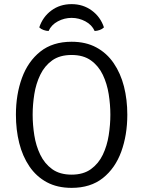

<svg xmlns="http://www.w3.org/2000/svg" viewBox="-20 -897 693 929"><path d="M138 -342Q138 -293.5 146 -242.5Q154 -191.5 174.8 -148.5Q195.5 -105.5 232.2 -78.8Q269 -52 326.5 -52Q383.5 -52 420.2 -78.8Q457 -105.5 477.5 -148.5Q498 -191.5 506 -242.5Q514 -293.5 514 -342Q514 -390.5 506 -441.2Q498 -492 477.5 -535Q457 -578 420.2 -604.5Q383.5 -631 326.5 -631Q269 -631 232.2 -604.5Q195.5 -578 174.8 -535Q154 -492 146 -441.2Q138 -390.5 138 -342ZM57 -342Q57 -439.5 86.2 -519.8Q115.5 -600 175.2 -647.5Q235 -695 326.5 -695Q395.5 -695 446.2 -667.5Q497 -640 530.2 -591.2Q563.5 -542.5 579.8 -478.8Q596 -415 596 -342Q596 -244 566.8 -163.5Q537.5 -83 477.8 -35.5Q418 12 326.5 12Q257 12 206.2 -15.5Q155.5 -43 122.2 -92Q89 -141 73 -205Q57 -269 57 -342ZM483 -764.5Q474.5 -756 462.2 -751.8Q450 -747.5 438 -747Q424.5 -777 393 -793.8Q361.5 -810.5 326.5 -810.5Q291.5 -810.5 260 -793.8Q228.5 -777 215 -747Q203 -747.5 190.8 -751.8Q178.5 -756 170 -764.5Q187 -815.5 228.5 -846.2Q270 -877 326.5 -877Q382 -877 424 -846.2Q466 -815.5 483 -764.5Z"/></svg>

Font: Signika SC
Style: Regular
Weight: 300
Designer: Anna Giedryś
Foundry: Anna Giedryś
Version: Version 2.000